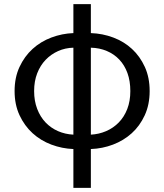

<svg xmlns="http://www.w3.org/2000/svg" viewBox="-20 -715 799 934"><path d="M51 -272Q51 -338 75 -389.5Q99 -441 138.5 -477Q178 -513 230 -532.5Q282 -552 337 -554V-695H422V-554Q479 -552 531 -532.5Q583 -513 622 -477Q661 -441 684.5 -389.5Q708 -338 708 -272Q708 -206 684 -154Q660 -102 620.5 -66.5Q581 -31 529.5 -11.5Q478 8 422 10V199H337V10Q282 8 230 -11.5Q178 -31 138.5 -67Q99 -103 75 -154.5Q51 -206 51 -272ZM422 -60Q461 -62 496 -77Q531 -92 557.5 -119Q584 -146 599 -184.5Q614 -223 614 -272Q614 -321 600 -359.5Q586 -398 560.5 -425Q535 -452 499.5 -467Q464 -482 422 -483ZM146 -272Q146 -224 161 -185Q176 -146 202 -119Q228 -92 262.5 -77Q297 -62 337 -60V-483Q297 -482 262.5 -466.5Q228 -451 202 -424Q176 -397 161 -358.5Q146 -320 146 -272Z"/></svg>

Font: Kinto Sans
Style: Regular
Weight: 400
Designer: Authors: Ryoko NISHIZUKA  (kana & ideographs); Paul D. Hunt (Latin, Greek & Cyrillic); Wenlong ZHANG  (bopomofo); Sandol
Foundry: Adobe Systems Incorporated, ookami Inc.
Version: Version 0.001